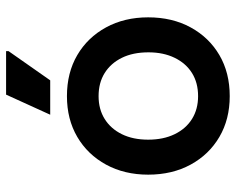

<svg xmlns="http://www.w3.org/2000/svg" viewBox="-92 -668 775 631"><g transform="rotate(-90 295.5 -352.5)"><path d="M295 15Q219 15 161 -19Q103 -53 70 -113.5Q37 -174 37 -253Q37 -331 70 -391.5Q103 -452 161 -486Q219 -520 295 -520Q372 -520 430 -486Q488 -452 521 -391.5Q554 -331 554 -253Q554 -174 521 -113.5Q488 -53 430 -19Q372 15 295 15ZM295 -89Q339 -89 371 -109Q403 -129 421 -166Q439 -203 439 -252Q439 -303 421 -339.5Q403 -376 371 -396Q339 -416 295 -416Q252 -416 220 -396Q188 -376 170 -339.5Q152 -303 152 -253Q152 -203 170 -166Q188 -129 220 -109Q252 -89 295 -89ZM234 -575 300 -720H443V-712L347 -575Z"/></g></svg>

Font: Fustat
Style: Bold
Weight: 700
Designer: Mohamed Gaber, Khaled Hosny, Laura Garcia Mut
Foundry: Kief Type Foundry, Alif Type Foundry, Hard Type Foundry
Version: Version 1.007